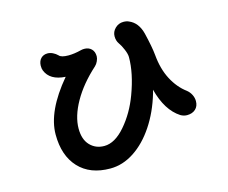

<svg xmlns="http://www.w3.org/2000/svg" viewBox="-102 -854 1204 1012"><g transform="rotate(-15 500.0 -348.5)"><path d="M909 -211Q909 -183 891.5 -167Q874 -151 845 -151Q827 -151 810 -161Q737 -208 706 -327L701 -308Q673 -213 624 -139.5Q575 -66 512.5 -25Q450 16 382 16Q272 16 210.5 -50Q149 -116 149 -231Q149 -358 279 -512Q194 -517 171 -576Q167 -585 167 -603Q168 -628 182 -642Q196 -656 218 -656Q232 -656 246.5 -649Q261 -642 272 -631Q283 -617 323 -617Q355 -617 394 -627Q402 -629 412 -629Q435 -629 450 -614.5Q465 -600 465 -574Q465 -563 458.5 -548.5Q452 -534 442 -525Q362 -453 318 -375Q274 -297 274 -230Q274 -171 304.5 -139Q335 -107 382 -107Q440 -107 497 -173Q554 -239 587 -328Q628 -438 628 -526Q628 -543 617 -569Q606 -595 595 -610Q583 -627 583 -651Q583 -676 602 -694.5Q621 -713 647 -713Q665 -713 677 -707Q725 -687 741 -624Q760 -545 764 -502Q771 -423 801 -366Q831 -309 877 -275Q892 -263 900.5 -246Q909 -229 909 -211Z"/></g></svg>

Font: Tsukimi Rounded
Style: Bold
Weight: 700
Designer: Takashi Funayama
Foundry: Takashi Funayama
Version: Version 1.032; ttfautohint (v1.8.3)